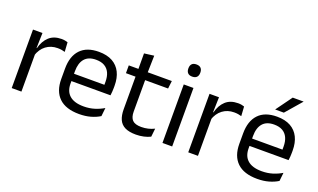

<svg xmlns="http://www.w3.org/2000/svg" viewBox="-74 -1089 2492 1505"><g transform="rotate(20 1172.5 -336.0)"><path d="M143 -298.5 124.5 -361 144.5 -362Q160.5 -424 199.5 -459.8Q238.5 -495.5 303 -495.5Q319 -495.5 331.8 -493Q344.5 -490.5 354.5 -487L359.5 -408.5Q347 -412.5 331.8 -415Q316.5 -417.5 298 -417.5Q243 -417.5 202.2 -387Q161.5 -356.5 143 -298.5ZM66 0V-488H145L141 -344L147 -338V0Z M631 11Q519.5 11 463 -43.5Q406.5 -98 406.5 -199.5V-286.5Q406.5 -389.5 459 -445.2Q511.5 -501 612.5 -501Q680.5 -501 726 -475.8Q771.5 -450.5 794.5 -404Q817.5 -357.5 817.5 -293V-275Q817.5 -259 816.2 -243Q815 -227 813 -211.5H738.5Q739.5 -235.5 739.8 -257Q740 -278.5 740 -296.5Q740 -341 725.8 -371.8Q711.5 -402.5 683.2 -418.8Q655 -435 612.5 -435Q549.5 -435 518 -398.5Q486.5 -362 486.5 -294V-247.5L487 -237.5V-191Q487 -160.5 496 -136Q505 -111.5 524.2 -93.8Q543.5 -76 573.2 -66.8Q603 -57.5 644 -57.5Q691.5 -57.5 732.5 -70Q773.5 -82.5 809.5 -104L802 -34Q769.5 -13.5 726.5 -1.2Q683.5 11 631 11ZM449 -211.5V-272.5H796V-211.5Z M1104 10Q1047.5 10 1013 -7Q978.5 -24 963 -58.5Q947.5 -93 947.5 -144.5V-452.5H1027.5V-154Q1027.5 -106 1049.5 -83.2Q1071.5 -60.5 1123.5 -60.5Q1153 -60.5 1180.2 -67Q1207.5 -73.5 1231.5 -85.5L1224 -16Q1200.5 -4 1169 3Q1137.5 10 1104 10ZM867.5 -416V-481H1226.5L1219 -416ZM948 -473 947.5 -610 1029 -620.5 1025.5 -473Z M1323.5 0V-488H1404.5V0ZM1364 -568Q1339 -568 1326.8 -581.2Q1314.5 -594.5 1314.5 -617.5V-620Q1314.5 -643.5 1326.8 -656.5Q1339 -669.5 1364 -669.5Q1389 -669.5 1401.5 -656.5Q1414 -643.5 1414 -620V-617.5Q1414 -594 1401.5 -581Q1389 -568 1364 -568Z M1615.5 -298.5 1597 -361 1617 -362Q1633 -424 1672 -459.8Q1711 -495.5 1775.5 -495.5Q1791.5 -495.5 1804.2 -493Q1817 -490.5 1827 -487L1832 -408.5Q1819.5 -412.5 1804.2 -415Q1789 -417.5 1770.5 -417.5Q1715.5 -417.5 1674.8 -387Q1634 -356.5 1615.5 -298.5ZM1538.5 0V-488H1617.5L1613.5 -344L1619.5 -338V0Z M2116.5 11Q2005 11 1948.5 -43.5Q1892 -98 1892 -199.5V-286.5Q1892 -389.5 1944.5 -445.2Q1997 -501 2098 -501Q2166 -501 2211.5 -475.8Q2257 -450.5 2280 -404Q2303 -357.5 2303 -293V-275Q2303 -259 2301.8 -243Q2300.5 -227 2298.5 -211.5H2224Q2225 -235.5 2225.2 -257Q2225.5 -278.5 2225.5 -296.5Q2225.5 -341 2211.2 -371.8Q2197 -402.5 2168.8 -418.8Q2140.5 -435 2098 -435Q2035 -435 2003.5 -398.5Q1972 -362 1972 -294V-247.5L1972.5 -237.5V-191Q1972.5 -160.5 1981.5 -136Q1990.5 -111.5 2009.8 -93.8Q2029 -76 2058.8 -66.8Q2088.5 -57.5 2129.5 -57.5Q2177 -57.5 2218 -70Q2259 -82.5 2295 -104L2287.5 -34Q2255 -13.5 2212 -1.2Q2169 11 2116.5 11ZM1934.5 -211.5V-272.5H2281.5V-211.5ZM2161.5 -683H2251.5V-681.5L2136.5 -548.5H2064.5V-549.5Z"/></g></svg>

Font: Anek Gujarati Medium
Style: Regular
Weight: 400
Version: Version 1.003